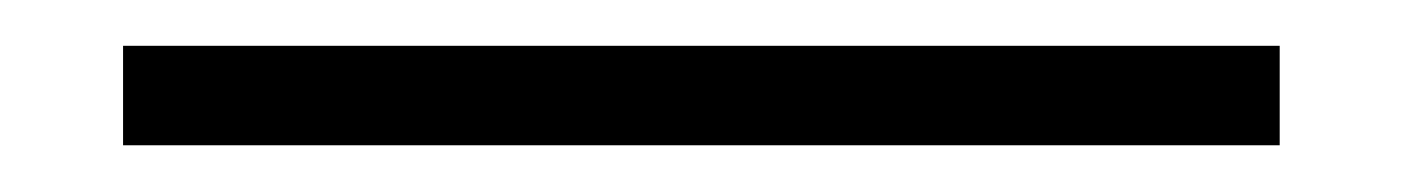

<svg xmlns="http://www.w3.org/2000/svg" viewBox="-20 -304 606 83"><path d="M33.2 -241.2V-284.2H533.2V-241.2Z"/></svg>

Font: New Heterodox Mono
Style: Book
Weight: 400
Designer: Hao Chi Kiang <hello@hckiang.com>, Alexey Kryukov <alexios@thessalonica.org.ru>
Version: Version 0.0.3